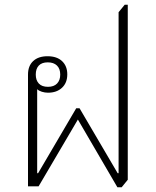

<svg xmlns="http://www.w3.org/2000/svg" viewBox="-20 -792 664 816"><path d="M479 4 311 -284 144 0H99V-475Q99 -512 121 -532.5Q143 -553 182 -553Q222 -553 244 -532Q266 -511 266 -476Q266 -440 243.5 -419Q221 -398 184 -398Q171 -398 158 -402Q145 -406 138 -413V-56H142L304 -332H318L480 -56H484V-740L510 -772H523V-28L497 4ZM184 -423Q209 -423 222.5 -437Q236 -451 236 -475Q236 -500 222 -513.5Q208 -527 183 -527Q158 -527 145 -513.5Q132 -500 132 -475Q132 -451 145 -437Q158 -423 184 -423Z"/></svg>

Font: Noto Serif Thai ExtraLight
Style: Regular
Weight: 250
Version: Version 2.001